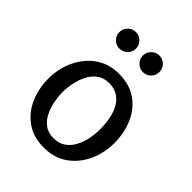

<svg xmlns="http://www.w3.org/2000/svg" viewBox="-207 -826 950 950"><g transform="rotate(45 268.5 -350.5)"><path d="M265 13Q192 13 141.5 -23Q91 -59 65.5 -118Q40 -177 40 -245Q40 -313 67.5 -373.5Q95 -434 147 -471.5Q199 -509 271 -509Q345 -509 395.5 -473.5Q446 -438 471.5 -379Q497 -320 497 -251Q497 -182 470 -122Q443 -62 391 -24.5Q339 13 265 13ZM266 -54Q304 -54 329.5 -72Q355 -90 370.5 -119.5Q386 -149 392.5 -183Q399 -217 399 -248Q399 -280 393.5 -314Q388 -348 373.5 -377Q359 -406 333.5 -424Q308 -442 270 -442Q232 -442 206.5 -423.5Q181 -405 166 -375.5Q151 -346 144 -312.5Q137 -279 137 -248Q137 -218 143.5 -184Q150 -150 164.5 -120.5Q179 -91 204 -72.5Q229 -54 266 -54ZM242 -656Q242 -632 224.5 -615Q207 -598 183 -598Q160 -598 143 -615Q126 -632 126 -656Q126 -680 143 -697Q160 -714 183 -714Q208 -714 225 -697Q242 -680 242 -656ZM406 -656Q406 -632 389 -615Q372 -598 348 -598Q325 -598 307.5 -615Q290 -632 290 -656Q290 -680 307.5 -697Q325 -714 348 -714Q372 -714 389 -697Q406 -680 406 -656Z"/></g></svg>

Font: Rosario Light Medium
Style: Regular
Weight: 500
Version: Version 1.101; ttfautohint (v1.8.1.43-b0c9)